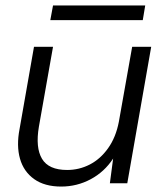

<svg xmlns="http://www.w3.org/2000/svg" viewBox="-20 -674 603 706"><path d="M205 12Q144 12 105.5 -15.5Q67 -43 53.5 -90.5Q40 -138 52 -200L105 -502H175L123 -208Q110 -131 134.5 -90Q159 -49 227 -49Q271 -49 310 -69Q349 -89 377.5 -129Q406 -169 417 -226L466 -502H536L448 0H384L396 -91Q364 -42 313.5 -15Q263 12 205 12ZM165 -600 175 -654H514L505 -600Z"/></svg>

Font: DM Sans 16pt Light
Style: Italic
Weight: 300
Italic angle: -10°
Version: Version 4.004;gftools[0.9.30]